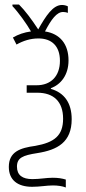

<svg xmlns="http://www.w3.org/2000/svg" viewBox="-20 -676 382 849"><path d="M254 -654C214 -654 183 -606 149 -546C119 -592 90 -630 64 -656H35V-649C61 -622 99 -569 117 -537C87 -533 61 -524 37 -510L53 -479C83 -496 115 -506 150 -506C208 -506 245 -473 245 -407C245 -338 204 -299 142 -299H98V-266H145C217 -266 259 -227 259 -151C259 -76 220 -46 136 -31C69 -22 19 -5 19 62C19 120 58 150 122 150C157 150 186 144 214 144C235 144 256 147 271 153V118C255 113 237 110 213 110C184 110 157 116 123 116C80 116 55 99 55 61C55 22 80 11 145 1C234 -13 297 -47 297 -149C297 -221 264 -266 205 -283V-286C248 -302 283 -343 283 -409C283 -481 245 -527 179 -537C207 -591 231 -623 259 -623C264 -623 273 -622 280 -619V-648C272 -652 263 -654 254 -654Z"/></svg>

Font: Noto Sans Condensed ExtraLight
Style: Regular
Weight: 200
Width: 3
Designer: Monotype Design Team
Foundry: Monotype Imaging Inc.
Version: Version 2.013